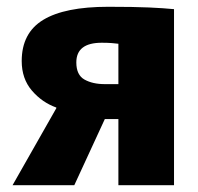

<svg xmlns="http://www.w3.org/2000/svg" viewBox="-20 -546 585 566"><path d="M17 0 146 -227V-229Q104 -244 74 -279Q44 -314 44 -366Q44 -449 107.5 -487.5Q171 -526 299 -526Q375 -526 419 -524Q463 -522 493 -519V0H329V-195H289L199 0ZM289 -298H329V-417Q322 -418 309.5 -419Q297 -420 280 -420Q205 -420 205 -362Q205 -325 229 -311.5Q253 -298 289 -298Z"/></svg>

Font: Murecho
Style: Bold
Weight: 700
Designer: Neil Summerour
Foundry: Positype
Version: Version 1.010; ttfautohint (v1.8.3)